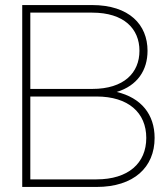

<svg xmlns="http://www.w3.org/2000/svg" viewBox="-20 -740 656 760"><path d="M68 0H362C510 0 592 -78 592 -194C592 -287 539 -353 442 -376C524 -401 564 -462 564 -539C564 -642 492 -720 344 -720H68ZM100 -30V-358H362C488 -358 559 -294 559 -194C559 -94 488 -30 362 -30ZM100 -388V-690H345C471 -690 532 -626 532 -539C532 -452 471 -388 345 -388Z"/></svg>

Font: Aspekta 100
Style: Regular
Weight: 100
Designer: Ivo Dolenc
Version: Version 2.000